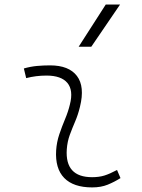

<svg xmlns="http://www.w3.org/2000/svg" viewBox="-20 -815 626 845"><path d="M495.1 -66.9 510.3 -31.2Q483.4 -14.2 453.9 -2.2Q424.3 9.8 385.7 9.8Q303.2 9.8 262.7 -31.7Q222.2 -73.2 227.1 -153.3Q229.5 -189.9 241.2 -224.4Q252.9 -258.8 266.6 -291.5Q280.3 -324.2 287.6 -355Q303.7 -417.5 276.6 -450Q249.5 -482.4 184.6 -482.4Q138.2 -482.4 95.2 -471.2L85 -513.7Q113.8 -522 142.6 -524.7Q171.4 -527.3 200.2 -527.3Q283.2 -527.3 318.6 -480.7Q354 -434.1 332 -345.2Q323.7 -310.5 310.8 -280.5Q297.9 -250.5 287.1 -221.2Q276.4 -191.9 273.9 -157.7Q265.6 -35.2 385.3 -35.2Q416 -35.2 439.5 -42.5Q462.9 -49.8 495.1 -66.9ZM326.2 -609.4 445.3 -794.9H508.3L381.8 -609.4Z"/></svg>

Font: Cascadia Code ExtraLight
Style: Italic
Weight: 200
Italic angle: -10°
Monospace: yes
Designer: Aaron Bell
Foundry: Saja Typeworks
Version: Version 2404.023; ttfautohint (v1.8.4)